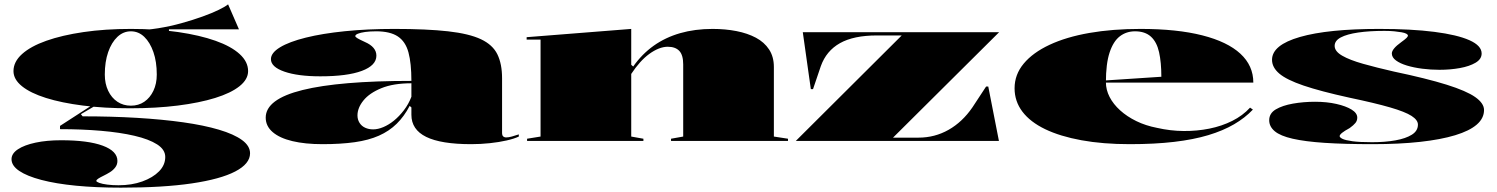

<svg xmlns="http://www.w3.org/2000/svg" viewBox="-20 -648 6886 883"><path d="M536 215Q422 215 329.5 206Q237 197 170.5 179.5Q104 162 68.5 138Q33 114 33 84Q33 58 62.5 38.5Q92 19 143.5 8Q195 -3 261 -3Q385 -3 452.5 22Q520 47 520 92Q520 109 510 122Q500 135 485.5 144Q471 153 456.5 160Q442 167 432.5 173Q423 179 423 184Q423 188 436.5 193Q450 198 473.5 201Q497 204 525 204Q586 204 634.5 186.5Q683 169 711.5 140Q740 111 740 74Q740 40 702.5 16Q665 -8 598.5 -23.5Q532 -39 444 -46.5Q356 -54 256 -54V-69L406 -166L417 -161L352 -123L360 -113Q493 -113 610 -106Q727 -99 822.5 -85.5Q918 -72 987 -51.5Q1056 -31 1093 -4Q1130 23 1130 57Q1130 105 1062 140.5Q994 176 862 195.5Q730 215 536 215ZM578 -150Q460 -150 361.5 -162.5Q263 -175 191.5 -197.5Q120 -220 81 -251.5Q42 -283 42 -321Q42 -364 81.5 -399.5Q121 -435 193 -460.5Q265 -486 364 -500.5Q463 -515 582 -515Q701 -515 800 -500.5Q899 -486 971 -460.5Q1043 -435 1082 -399.5Q1121 -364 1121 -321Q1121 -283 1081.5 -251.5Q1042 -220 969.5 -197.5Q897 -175 797.5 -162.5Q698 -150 578 -150ZM582 -162Q617 -162 643.5 -180Q670 -198 685.5 -230.5Q701 -263 701 -305Q701 -364 685.5 -408.5Q670 -453 643.5 -478.5Q617 -504 582 -504Q547 -504 520 -478.5Q493 -453 477.5 -408.5Q462 -364 462 -305Q462 -263 477.5 -230.5Q493 -198 520 -180Q547 -162 582 -162ZM757 -494 598 -509Q651 -509 707 -518Q763 -527 815 -541.5Q867 -556 911.5 -572Q956 -588 986.5 -603Q1017 -618 1029 -628L1079 -513H757Z M1793 -515Q1944 -515 2041 -504Q2138 -493 2192 -467.5Q2246 -442 2267.5 -398Q2289 -354 2289 -288V-35Q2289 -26 2294 -21Q2299 -16 2308 -16Q2319 -16 2333.5 -20Q2348 -24 2366 -30V-20Q2345 -10 2310 -2Q2275 6 2232.5 10.5Q2190 15 2147 15Q2008 15 1940 -18.5Q1872 -52 1872 -120Q1872 -129 1872 -133.5Q1872 -138 1872 -143Q1872 -148 1872 -154L1864 -161Q1839 -113 1804.5 -79Q1770 -45 1722.5 -24Q1675 -3 1611 6Q1547 15 1463 15Q1383 15 1324.5 1Q1266 -13 1234 -40.5Q1202 -68 1202 -107Q1202 -192 1371.5 -234Q1541 -276 1872 -276Q1872 -357 1858.5 -407Q1845 -457 1809.5 -480.5Q1774 -504 1710 -504Q1681 -504 1659.5 -501Q1638 -498 1626 -493Q1614 -488 1614 -482Q1614 -478 1624 -472Q1634 -466 1658 -455Q1711 -432 1711 -392Q1711 -347 1644 -322Q1577 -297 1453 -297Q1350 -297 1288 -318.5Q1226 -340 1226 -376Q1226 -405 1268 -430.5Q1310 -456 1386.5 -475Q1463 -494 1566.5 -504.5Q1670 -515 1793 -515ZM1872 -265Q1789 -265 1734 -242.5Q1679 -220 1651.5 -186Q1624 -152 1624 -117Q1624 -98 1633.5 -83Q1643 -68 1659.5 -60.5Q1676 -53 1696 -53Q1718 -53 1743 -63.5Q1768 -74 1792 -93.5Q1816 -113 1837.5 -141Q1859 -169 1872 -203Z M3604 -10V0H3066V-10L3122 -20V-352Q3122 -395 3104 -414Q3086 -433 3051 -433Q3031 -433 3009.5 -424.5Q2988 -416 2966 -400Q2944 -384 2923 -360.5Q2902 -337 2883 -308V-20L2939 -10V0H2404V-10L2466 -20V-466H2402V-477L2883 -515V-350L2892 -342Q2932 -399 2986 -437.5Q3040 -476 3108 -495.5Q3176 -515 3257 -515Q3316 -515 3367 -505Q3418 -495 3456.5 -474.5Q3495 -454 3517 -420.5Q3539 -387 3539 -340V-20Z M3640 0 4127 -485H4013Q3906 -485 3843 -449.5Q3780 -414 3755 -344L3719 -238H3709L3672 -500H4575L4087 -15H4204Q4279 -15 4342.5 -51Q4406 -87 4452 -154L4515 -250H4525L4574 0Z M5225 -515Q5393 -515 5509 -485.5Q5625 -456 5684.5 -401Q5744 -346 5744 -268H5063V-278L5321 -295Q5321 -361 5310.5 -408Q5300 -455 5273 -479.5Q5246 -504 5200 -504Q5160 -504 5130 -481Q5100 -458 5083 -406.5Q5066 -355 5066 -270Q5066 -235 5083 -202Q5100 -169 5131.5 -140.5Q5163 -112 5206 -91Q5249 -70 5301 -60Q5362 -46 5423.5 -45.5Q5485 -45 5542 -56.5Q5599 -68 5647 -92Q5695 -116 5729 -153L5742 -144Q5706 -106 5655.5 -76.5Q5605 -47 5537 -26.5Q5469 -6 5379.5 4.5Q5290 15 5176 15Q5052 15 4953.5 -3Q4855 -21 4786.5 -54Q4718 -87 4682 -134.5Q4646 -182 4646 -242Q4646 -305 4688 -355.5Q4730 -406 4807 -442Q4884 -478 4990 -496.5Q5096 -515 5225 -515Z M6293 15Q6163 15 6072.5 9Q5982 3 5925 -10Q5868 -23 5842.5 -44.5Q5817 -66 5817 -95Q5817 -127 5847.5 -145Q5878 -163 5926.5 -171.5Q5975 -180 6028 -180Q6082 -180 6126 -170Q6170 -160 6196 -144Q6222 -128 6222 -107Q6222 -93 6213.5 -82.5Q6205 -72 6187 -59Q6163 -46 6152 -37Q6141 -28 6141 -22Q6141 -16 6154 -9.5Q6167 -3 6199.5 1.5Q6232 6 6290 6Q6350 6 6397.5 -2.5Q6445 -11 6473 -28.5Q6501 -46 6501 -75Q6501 -96 6471.5 -115Q6442 -134 6373 -154Q6304 -174 6185 -199Q6053 -228 5975 -254.5Q5897 -281 5863.5 -309.5Q5830 -338 5830 -373Q5830 -441 5958.5 -478Q6087 -515 6323 -515Q6471 -515 6576.5 -501.5Q6682 -488 6738 -463Q6794 -438 6794 -402Q6794 -376 6766 -359.5Q6738 -343 6694 -335Q6650 -327 6600 -327Q6560 -327 6521 -332Q6482 -337 6450.5 -346.5Q6419 -356 6400 -370Q6381 -384 6381 -402Q6381 -423 6424 -454Q6442 -467 6448.5 -473.5Q6455 -480 6455 -484Q6455 -489 6447.5 -493Q6440 -497 6426 -499.5Q6412 -502 6392.5 -504Q6373 -506 6347 -506Q6278 -506 6226.5 -498.5Q6175 -491 6146.5 -476Q6118 -461 6118 -437Q6118 -412 6152.5 -392Q6187 -372 6249 -354.5Q6311 -337 6390 -319Q6542 -287 6633 -258.5Q6724 -230 6764.5 -201.5Q6805 -173 6805 -142Q6805 -104 6771.5 -75Q6738 -46 6672 -26Q6606 -6 6510.5 4.5Q6415 15 6293 15Z"/></svg>

Font: Kalnia Expanded SemiBold
Style: Regular
Weight: 600
Width: 7
Designer: Frida Medrano
Foundry: Frida Medrano
Version: Version 1.105